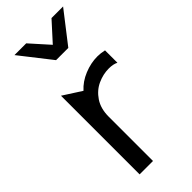

<svg xmlns="http://www.w3.org/2000/svg" viewBox="-242 -790 832 832"><g transform="rotate(-45 173.5 -374.5)"><path d="M299 -491Q259 -491 218.5 -474.5Q178 -458 151 -428L67 -482V0H149V-271Q149 -321 171.5 -354.5Q194 -388 228 -403.5Q262 -419 297 -419Q324 -419 341 -410V-486Q319 -491 299 -491ZM276 -749 198 -663 121 -749H49L161 -606H236L347 -749Z"/></g></svg>

Font: Geom Light
Style: Regular
Weight: 300
Version: Version 1.102